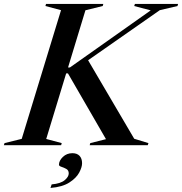

<svg xmlns="http://www.w3.org/2000/svg" viewBox="-62 -735 922 972"><path d="M617.5 -32.5 689.5 -10.5 686 0H392L395 -10.5L474.5 -30.5L282 -363.5H273L172 -31.5L250.5 -10.5L247.5 0H-42.5L-39 -10.5L48 -32L247 -683.5L168 -704.5L171 -715H461L458 -704.5L370.5 -683L282.5 -393.5H292L701 -682.5L617.5 -704.5L621 -715H839.5L836.5 -704.5L747 -683.5L384 -430ZM236.5 99Q236.5 78.5 256.2 59.5Q276 40.5 304.5 40.5Q328 40.5 340.8 54Q353.5 67.5 353.5 91.5Q353.5 111.5 338.8 139Q324 166.5 289 189Q254 211.5 193.5 216.5L199.5 198.5Q245 194.5 265.5 177.2Q286 160 286 143Q286 127 273.8 120.2Q261.5 113.5 249 109.5Q236.5 105.5 236.5 99Z"/></svg>

Font: Newsreader Display Medium
Style: Italic
Weight: 500
Italic angle: -17°
Designer: Hugues Gentile
Foundry: Production Type
Version: Version 1.001